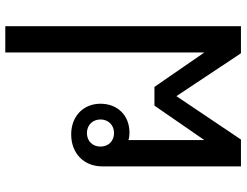

<svg xmlns="http://www.w3.org/2000/svg" viewBox="-120 -788 909 708"><g transform="rotate(-90 334.0 -434.5)"><path d="M74 -512V0H173L333 -238L491 0H591V-869H494V-135L367 -319H298L171 -135V-415C179 -412 189 -411 198 -411C262 -411 305 -455 305 -518C305 -581 259 -626 192 -626C122 -626 74 -579 74 -512ZM147 -518C147 -547 167 -568 197 -568C226 -568 247 -547 247 -518C247 -489 226 -468 197 -468C167 -468 147 -489 147 -518Z"/></g></svg>

Font: TPK Tissa Web Medium
Style: Regular
Weight: 500
Designer: Jacques Le Bailly, Suppakit Chalermlarp | Katatrad Co.,Ltd.
Foundry: Jacques Le Bailly, Cadson Demak Co.,Ltd.
Version: Version 5.000;Glyphs 3.1.2 (3151)